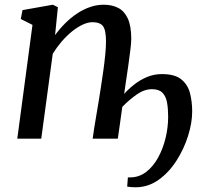

<svg xmlns="http://www.w3.org/2000/svg" viewBox="-20 -588 859 814"><path d="M213.5 -439.1Q232.7 -465.6 256.1 -489Q279.4 -512.4 306.1 -530.3Q332.8 -548.1 361.4 -558Q390.1 -568 419.7 -568Q455.3 -568 481.5 -554.3Q507.7 -540.7 522.1 -508.9Q536.5 -477.1 536.5 -422.7Q536.5 -406.9 532.6 -375.4Q528.7 -344 523.2 -305Q517.7 -266 511.8 -227.5L506.4 -190.1Q525.4 -211.2 549.9 -230.3Q574.3 -249.4 603.7 -261.7Q633.2 -273.9 666.6 -273.9Q721.7 -273.9 749.2 -251.1Q776.7 -228.3 785.7 -192.1Q794.8 -156 794.8 -116Q794.8 -67.5 777.3 -11.8Q759.8 44 727.8 93.8Q695.8 143.5 651.8 174.8Q607.7 206 554.7 206Q543.6 206 534.7 205.2Q525.7 204.5 519.2 203L522.2 164Q524.3 164 526.4 164.1Q528.5 164.1 531 164.1Q569.5 164.1 599.5 141.1Q629.5 118 650.4 80Q671.2 42 682.1 -3.2Q692.9 -48.4 692.9 -92.7Q692.9 -126.9 688.2 -153.2Q683.5 -179.6 668.8 -194.7Q654.1 -209.9 624.4 -209.9Q591.9 -209.9 560 -187.6Q528.1 -165.4 498.5 -134.9Q493.5 -97.7 488.3 -61.5Q483.1 -25.3 479.5 0H372.8Q375.2 -18 379.4 -44.9Q383.7 -71.7 388.9 -102.4Q394.1 -133 399 -162.7Q403.9 -192.4 407.4 -216Q412.9 -251.6 418 -287.7Q423.1 -323.9 426.3 -356.7Q429.5 -389.5 429.4 -413.4Q429.2 -460.6 416.5 -477.3Q403.8 -493.9 372 -493.9Q352.4 -493.9 329.8 -483.2Q307.2 -472.5 284.4 -454Q261.7 -435.4 240.9 -411.2Q220.2 -386.9 203.6 -360L154.9 0H53.3L117.7 -482.5L68.1 -507.4L75.4 -545.1L204.2 -568L225.4 -557.4Z"/></svg>

Font: Merriweather 7pt Light
Style: Italic
Weight: 300
Italic angle: -7.8°
Designer: Eben Sorkin
Foundry: Eben Sorkin
Version: Version 2.200;gftools[0.9.31]